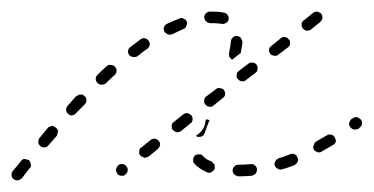

<svg xmlns="http://www.w3.org/2000/svg" viewBox="-28 -289 644 331"><path d="M25 -2Q26 -4 25 -6Q25 -8 24 -10Q23 -11 22 -13Q20 -14 18 -14Q16 -15 14 -15Q12 -15 11 -14Q9 -13 8 -11L-6 6Q-7 7 -8 9Q-8 11 -8 13Q-8 15 -7 17Q-6 19 -4 20Q-1 22 3 22Q7 21 10 18L23 1Q25 0 25 -2ZM413 10Q415 7 415 3Q415 1 414 -1Q413 -3 411 -4Q410 -5 408 -6Q406 -6 404 -6Q394 -5 383 -5Q379 -5 376 -2Q373 1 373 5Q373 7 374 9Q375 11 376 12Q378 14 380 14Q382 15 384 15Q395 15 406 14Q410 13 413 10ZM172 3Q172 7 174 10Q175 12 177 13Q179 14 181 14Q183 14 185 14Q187 13 188 12Q192 9 192 5Q193 1 190 -2Q189 -4 187 -5Q185 -6 183 -6Q181 -6 179 -6Q177 -5 176 -4Q173 -1 172 3ZM336 8Q340 6 342 2Q343 1 342 -1Q342 -3 342 -5Q341 -7 339 -8Q338 -10 336 -11Q327 -14 322 -20Q320 -23 316 -23Q311 -23 308 -21Q307 -20 306 -18Q305 -16 305 -14Q305 -12 305 -10Q306 -8 307 -7Q315 2 329 8Q333 10 336 8ZM485 -10Q487 -14 485 -17Q484 -19 483 -21Q482 -22 480 -23Q478 -24 476 -24Q474 -24 472 -23Q462 -19 452 -16Q451 -15 449 -14Q447 -13 447 -11Q446 -9 445 -7Q445 -5 446 -3Q447 0 451 2Q454 4 458 3Q469 0 479 -4Q483 -6 485 -10ZM212 -28Q211 -24 214 -21Q215 -19 217 -19Q219 -18 221 -17Q223 -17 225 -18Q226 -18 228 -19L244 -32Q247 -35 248 -39Q248 -43 246 -46Q243 -49 239 -50Q235 -50 232 -48L216 -35Q212 -33 212 -28ZM551 -45Q551 -49 549 -52Q548 -54 547 -55Q545 -56 543 -57Q541 -57 539 -57Q537 -57 536 -56Q526 -50 517 -45Q514 -43 513 -39Q511 -35 513 -31Q515 -28 519 -27Q523 -25 527 -28Q536 -33 546 -39Q550 -41 551 -45ZM71 -59Q72 -60 72 -62Q72 -64 71 -66Q70 -68 68 -69Q67 -70 65 -71Q63 -72 61 -72Q59 -71 57 -70Q55 -70 54 -68L40 -51Q38 -48 38 -44Q38 -40 42 -37Q43 -36 45 -35Q47 -35 49 -35Q51 -35 53 -36Q54 -37 56 -39L70 -55Q71 -57 71 -59ZM333 -82Q333 -81 333 -81Q333 -80 332 -79Q328 -69 325 -60Q324 -58 323 -56Q322 -55 320 -54Q318 -53 316 -53Q314 -53 312 -53Q312 -54 311 -54Q310 -54 310 -55L314 -58Q319 -62 322 -67Q326 -73 326 -80Q327 -81 327 -83Q328 -83 330 -83Q332 -82 333 -82ZM269 -76Q268 -74 268 -72Q268 -70 268 -68Q269 -66 270 -65Q273 -62 277 -61Q281 -61 284 -63L300 -76Q302 -77 303 -79Q304 -81 304 -83Q304 -84 304 -86Q303 -88 302 -90Q299 -93 295 -94Q291 -94 288 -92L272 -79Q270 -78 269 -76ZM596 -75Q597 -79 594 -83Q593 -84 591 -85Q590 -86 588 -87Q586 -87 584 -87Q582 -86 580 -85L578 -84Q575 -81 574 -77Q573 -73 576 -70Q577 -68 579 -67Q580 -66 582 -66Q584 -65 586 -66Q588 -66 590 -67L592 -69Q595 -71 596 -75ZM121 -116Q121 -121 118 -123Q116 -125 114 -126Q112 -126 110 -126Q108 -126 107 -125Q105 -124 103 -123Q96 -115 89 -107Q86 -104 86 -100Q86 -96 89 -93Q92 -90 96 -90Q101 -91 103 -94Q111 -102 118 -109Q121 -112 121 -116ZM325 -120Q324 -118 324 -116Q324 -114 324 -112Q325 -110 326 -109Q329 -105 333 -105Q337 -104 340 -107L356 -120Q358 -121 359 -123Q360 -124 360 -126Q360 -128 360 -130Q359 -132 358 -134Q355 -137 351 -137Q347 -138 344 -135L328 -123Q326 -122 325 -120ZM173 -167Q173 -171 170 -174Q168 -177 163 -177Q159 -178 156 -175Q148 -168 140 -160Q137 -157 137 -153Q137 -149 140 -146Q143 -143 147 -143Q151 -143 154 -145Q162 -153 170 -160Q173 -163 173 -167ZM381 -164Q380 -162 380 -160Q380 -158 380 -156Q381 -154 382 -153Q385 -149 389 -149Q393 -148 396 -151L412 -163Q414 -165 415 -166Q416 -168 416 -170Q416 -172 416 -174Q415 -176 414 -178Q411 -181 407 -181Q403 -182 400 -179L384 -167Q382 -165 381 -164ZM367 -194Q366 -196 367 -198Q369 -208 370 -217Q370 -221 373 -224Q376 -227 380 -227Q382 -227 384 -226Q386 -225 387 -224Q388 -222 389 -220Q390 -218 390 -216Q389 -207 387 -198Q387 -197 386 -197L372 -186Q371 -187 370 -188Q369 -189 368 -190Q367 -192 367 -194ZM230 -211Q231 -215 228 -219Q226 -222 222 -223Q218 -224 214 -221Q206 -215 197 -208Q195 -207 194 -205Q193 -204 193 -202Q192 -200 193 -198Q193 -196 195 -194Q197 -191 201 -191Q205 -190 209 -192Q217 -199 226 -205Q229 -207 230 -211ZM437 -207Q436 -206 436 -204Q436 -202 436 -200Q437 -198 438 -196Q441 -193 445 -193Q449 -192 452 -195L468 -207Q470 -209 471 -210Q472 -212 472 -214Q472 -216 472 -218Q471 -220 470 -221Q467 -225 463 -225Q459 -226 456 -223L440 -210Q438 -209 437 -207ZM293 -244Q295 -248 294 -252Q293 -253 292 -255Q290 -256 288 -257Q287 -258 285 -258Q283 -258 281 -257Q271 -253 260 -248Q258 -247 257 -246Q256 -245 255 -243Q254 -241 254 -239Q255 -237 255 -235Q256 -233 258 -232Q259 -231 261 -230Q263 -229 265 -229Q267 -230 269 -230Q279 -235 288 -239Q292 -240 293 -244ZM493 -251Q492 -250 492 -248Q492 -246 492 -244Q493 -242 494 -240Q496 -237 501 -236Q505 -236 508 -238L524 -251Q527 -254 528 -258Q528 -262 526 -265Q523 -268 519 -269Q515 -269 512 -267L496 -254Q494 -253 493 -251ZM353 -248Q357 -247 361 -249Q365 -251 366 -255Q367 -259 365 -262Q363 -266 359 -267Q350 -269 340 -269Q337 -269 334 -269Q330 -269 327 -266Q324 -263 324 -259Q325 -257 325 -255Q326 -253 328 -252Q329 -250 331 -250Q333 -249 335 -249Q338 -249 340 -249Q348 -249 353 -248Z"/></svg>

Font: FRB American Cursive Dashed Light
Style: Italic
Weight: 300
Italic angle: -25°
Version: Version 2.0;Modular Font Editor K font №1